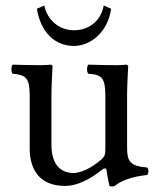

<svg xmlns="http://www.w3.org/2000/svg" viewBox="-20 -666 571 698"><path d="M217 10C256 10 303 -10 352 -50C357 -54 366 -56 367 -49C370 -24 378 10 378 10C386 13 391 12 397 10C419 -8 454 -23 515 -30C521 -36 521 -51 515 -57C451 -62 442 -81 442 -130V-322C442 -352 446 -425 446 -425C446 -428 443 -431 438 -431C433 -430 418 -429 403 -429C371 -429 335 -430 301 -431C295 -425 295 -404 301 -398C350 -395 363 -383 363 -317V-124C363 -105 361 -97 347 -85C310 -53 272 -37 247 -37C217 -37 167 -51 167 -140V-322C167 -352 171 -425 171 -425C171 -428 168 -431 163 -431C158 -430 143 -429 128 -429C96 -429 60 -430 26 -431C20 -425 20 -404 26 -398C74 -394 88 -383 88 -318V-126C88 -57 118 10 217 10ZM141 -646 114 -634C128 -549 179 -499 249 -499C308 -499 372 -548 384 -634L357 -646C347 -588 301 -556 249 -556C195 -556 152 -593 141 -646Z"/></svg>

Font: Libertinus Serif
Style: Regular
Weight: 400
Designer: Philipp H. Poll, Khaled Hosny
Foundry: Caleb Maclennan
Version: Version 7.050;RELEASE